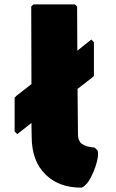

<svg xmlns="http://www.w3.org/2000/svg" viewBox="-20 -852 532 879"><path d="M59 -238 124 -289 125 -227C125 -153 146 -94 188 -54L195 -47C233 -12 286 7 350 7C356 7 363 3 367 -1L374 -8C404 -37 443 -145 424 -167L422 -168H421L416 -174C412 -178 409 -177 409 -177C401 -178 372 -179 350 -197C343 -206 337 -217 337 -235L335 -445L401 -496L410 -504V-659L398 -671L334 -620L333 -822L323 -832H133L123 -822L124 -467L56 -414L47 -405V-250Z"/></svg>

Font: Hussar Woodtype
Style: Ultra
Weight: 900
Foundry: Cannot Into Space Fonts
Version: Version 1.07